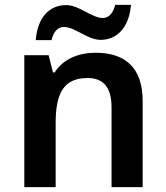

<svg xmlns="http://www.w3.org/2000/svg" viewBox="-20 -770 684 790"><path d="M127 -605H192C201 -642 219 -659 243 -659C289 -659 340 -606 394 -606C460 -606 511 -655 519 -750H454C445 -713 426 -696 403 -696C357 -696 307 -749 252 -749C185 -749 135 -701 127 -605ZM373 -553C305 -553 240 -528 205 -472H198L180 -543H80V0H209V-264C209 -383 240 -449 340 -449C408 -449 439 -408 439 -327V0H567V-354C567 -493 494 -553 373 -553Z"/></svg>

Font: Noto Sans Thaana SemiBold
Style: Regular
Weight: 600
Designer: David Williams
Foundry: Google Inc.
Version: Version 3.001